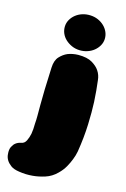

<svg xmlns="http://www.w3.org/2000/svg" viewBox="-221 -833 779 1190"><g transform="rotate(15 168.5 -237.5)"><path d="M328 -646Q327 -623 315.5 -603Q304 -583 286 -568.5Q268 -554 244 -546Q220 -538 193 -539Q166 -540 143 -550.5Q120 -561 103 -577Q86 -593 77 -614Q68 -635 69 -659Q70 -682 81.5 -702Q93 -722 111.5 -736.5Q130 -751 153.5 -758.5Q177 -766 204 -765Q231 -764 254 -754Q277 -744 294 -727.5Q311 -711 320 -690Q329 -669 328 -646ZM347 69Q342 97 331 124Q322 148 306.5 175.5Q291 203 266 227Q234 259 193 272Q152 285 115 288Q72 292 28 285Q-8 280 -27 265.5Q-46 251 -55 236Q-66 218 -67 198Q-70 169 -61 151Q-52 133 -40 124Q-26 113 -6 109Q15 106 25.5 84.5Q36 63 41 38Q46 9 46 -28Q48 -50 48 -78.5Q48 -107 48 -148Q48 -189 49.5 -247.5Q51 -306 55 -390Q57 -437 79.5 -461Q102 -485 128 -496Q158 -508 196 -509Q253 -509 285 -490Q317 -471 332 -448Q350 -422 353 -388Q361 -326 365 -253Q368 -190 365 -107.5Q362 -25 347 69Z"/></g></svg>

Font: Sniglet
Style: ExtraBold
Weight: 800
Version: Version 2.000; ttfautohint (v0.95) -l 8 -r 50 -G 200 -x 14 -